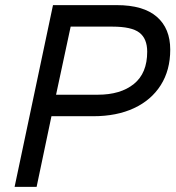

<svg xmlns="http://www.w3.org/2000/svg" viewBox="-20 -730 686 750"><path d="M37 0 187 -710H436Q540 -710 592.5 -664.5Q645 -619 645 -536Q645 -456 608 -397.5Q571 -339 503.5 -307.5Q436 -276 344 -276H181L123 0ZM199 -360H362Q451 -360 503 -402Q555 -444 555 -528Q555 -579 524.5 -602.5Q494 -626 419 -626H256Z"/></svg>

Font: Geist
Style: Italic
Weight: 400
Italic angle: -12°
Designer: Basement.studio, Andrés Briganti, Mateo Zaragoza
Foundry: Basement.studio, Vercel, Andrés Briganti, Guido Ferreyra, Mateo Zaragoza
Version: Version 1.500